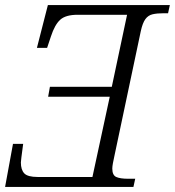

<svg xmlns="http://www.w3.org/2000/svg" viewBox="-27 -734 687 754"><path d="M-7 0 24 -169H64Q63 -162 61 -146.5Q59 -131 57 -116Q55 -101 55 -96Q55 -67 68.5 -53Q82 -39 121 -39H336L404 -354H162L169 -393H412L472 -676H278Q231 -676 209.5 -656.5Q188 -637 173 -591L158 -546H118L161 -714H640L633 -682H616Q590 -682 572.5 -678Q555 -674 544 -659Q533 -644 526 -612L423 -125Q419 -107 416.5 -93.5Q414 -80 414 -72Q414 -46 429.5 -39Q445 -32 477 -32H504L497 0Z"/></svg>

Font: Noto Serif Light
Style: Italic
Weight: 300
Italic angle: -12°
Designer: Monotype Design Team
Foundry: Monotype Imaging Inc.
Version: Version 2.013